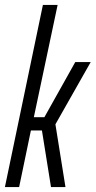

<svg xmlns="http://www.w3.org/2000/svg" viewBox="-23 -763 390 783"><path d="M-3 0 152 -743H212L115 -285H158L284 -510H347L203 -256L244 0H185L148 -231H103L55 0Z"/></svg>

Font: Saira Ultra Condensed
Style: Italic
Weight: 400
Width: 1
Italic angle: -12°
Designer: Hector Gatti with collaboration of the Omnibus-Type team
Foundry: Omnibus-Type
Version: Version 1.001; ttfautohint (v1.8)